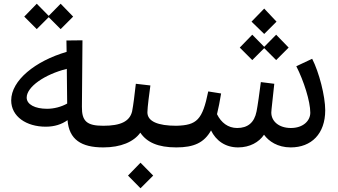

<svg xmlns="http://www.w3.org/2000/svg" viewBox="-20 -790 1813 1029"><path d="M533 0 553 -12V-104L533 -116C446 -116 418 -140 419 -218L422 -574L336 -573L337 -512C169 -463 40 -359 40 -252C40 -165 122 -111 225 -111C273 -111 311 -124 342 -146C350 -42 416 0 533 0ZM110 -701 177 -634 241 -698 305 -634 372 -701 305 -770 241 -705 177 -770ZM123 -267C123 -324 218 -391 338 -421L340 -235C308 -217 269 -207 232 -207C168 -207 123 -230 123 -267Z M534 0C628 0 697 -30 732 -79C767 -27 827 0 925 0L944 -12V-104L925 -116C827 -116 770 -139 770 -188C770 -214 781 -296 786 -332L708 -341C701 -280 695 -229 688 -193C675 -139 626 -116 534 -116L515 -104V-12ZM666 151 733 219 801 151 733 82Z M1256 0C1319 0 1368 -28 1395 -68C1420 -33 1468 0 1538 0C1649 0 1723 -73 1723 -199C1723 -275 1690 -403 1653 -475L1568 -435C1608 -357 1643 -247 1643 -186C1643 -143 1605 -104 1539 -104C1476 -104 1434 -139 1434 -187C1434 -199 1443 -272 1450 -341L1378 -350C1371 -295 1361 -223 1355 -193C1343 -132 1307 -104 1251 -104C1202 -104 1165 -133 1143 -178C1151 -210 1158 -247 1165 -289L1096 -300C1065 -147 1035 -119 925 -116L906 -104V-12L925 0C1019 0 1074 -25 1111 -91C1137 -37 1187 0 1256 0ZM1265 -535 1332 -468 1396 -532 1460 -468 1527 -535 1460 -604 1396 -539 1332 -604ZM1328 -674 1396 -608 1462 -674 1396 -744Z"/></svg>

Font: Wafeq Medium
Style: Regular
Weight: 500
Designer: Rasmus Andersson & Azza Alameddine
Foundry: Google & TypeTogether
Version: Version 3.000;January 28, 2025;FontCreator 15.0.0.3014 64-bi